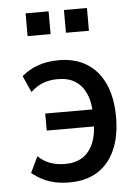

<svg xmlns="http://www.w3.org/2000/svg" viewBox="-52 -748 575 798"><g transform="rotate(-5 235.5 -349.0)"><path d="M206 9Q174 9 146 3Q118 -3 94.5 -15Q71 -27 50 -44L82 -111Q105 -89 133 -79Q161 -69 194 -69Q237 -69 266.5 -87.5Q296 -106 312 -143Q328 -180 328 -235L334 -214H130V-285H334L328 -255Q328 -313 312 -349.5Q296 -386 267 -404.5Q238 -423 194 -423Q160 -423 132.5 -412.5Q105 -402 81 -379L50 -448Q79 -473 117.5 -487Q156 -501 206 -501Q273 -501 321.5 -471Q370 -441 396 -383.5Q422 -326 422 -245Q422 -165 396.5 -108Q371 -51 323 -21Q275 9 206 9ZM245 -612V-707H341V-612ZM85 -612V-707H181V-612Z"/></g></svg>

Font: Nunito Sans 10pt Condensed SemiBold
Style: Regular
Weight: 600
Width: 3
Designer: Vernon Adams
Foundry: Vernon Adams
Version: Version 3.101;gftools[0.9.27]